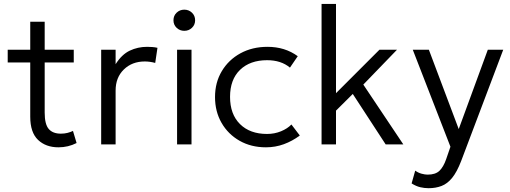

<svg xmlns="http://www.w3.org/2000/svg" viewBox="-20 -740 2612 984"><path d="M279.5 15Q215 15 175 -23Q135 -61 135 -142V-420H19.5V-485H135V-628.5H209V-485H358V-420H209V-163Q209 -103 229.8 -79Q250.5 -55 292 -55Q310.5 -55 326 -59Q341.5 -63 354 -69L372.5 -7Q329.5 15 279.5 15Z M498.5 0V-485H572.5V-411Q604 -461 645.2 -480.5Q686.5 -500 733.5 -500Q746.5 -500 760.2 -499Q774 -498 787 -495L775.5 -417.5Q748 -425 722 -425Q657 -425 614.8 -384Q572.5 -343 572.5 -276V0Z M887.5 0V-485H961.5V0ZM924.5 -582Q901.5 -582 885.2 -597.5Q869 -613 869 -636Q869 -659.5 885.2 -675Q901.5 -690.5 924.5 -690.5Q947.5 -690.5 963.8 -675Q980 -659.5 980 -636Q980 -613 963.8 -597.5Q947.5 -582 924.5 -582Z M1343 15Q1267 15 1208 -18.5Q1149 -52 1115.5 -110.2Q1082 -168.5 1082 -242.5Q1082 -317.5 1116.8 -375.5Q1151.5 -433.5 1212.2 -466.8Q1273 -500 1351 -500Q1440.5 -500 1506 -452L1466 -393.5Q1420.5 -431.5 1349 -431.5Q1261.5 -431.5 1210.2 -382Q1159 -332.5 1159 -243.5Q1159 -154.5 1210 -104Q1261 -53.5 1348.5 -53.5Q1387 -53.5 1420.2 -67.2Q1453.5 -81 1473.5 -102L1516.5 -45.5Q1478.5 -17 1434.8 -1Q1391 15 1343 15Z M1628 0V-720H1702V-262.5L1924.5 -485H2014.5L1842 -306.5L2047 0H1956.5L1788 -258.5L1702 -173V0Z M2176.5 224.5Q2155 224.5 2133.8 219.5Q2112.5 214.5 2089.5 200L2108 134.5Q2123 145.5 2140.5 150.2Q2158 155 2171.5 155Q2211.5 155 2232 135.5Q2252.5 116 2266.5 76L2288.5 12L2095.5 -485H2178L2331 -78.5L2480 -485H2559L2343.5 85Q2322 141 2297.5 171.2Q2273 201.5 2243 213Q2213 224.5 2176.5 224.5Z"/></svg>

Font: Geologica ExtraLight
Style: Regular
Weight: 200
Designer: Sindre Bremnes, Frode Helland
Foundry: Monokrom Skriftforlag AS
Version: Version 1.010; ttfautohint (v1.8.4.7-5d5b);gftools[0.9.28]